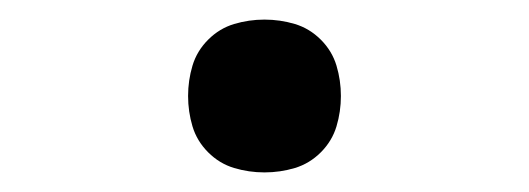

<svg xmlns="http://www.w3.org/2000/svg" viewBox="-20 -168 540 196"><path d="M250 8Q234 8 219 3.5Q204 -1 192.5 -12.5Q181 -24 176.5 -39Q172 -54 172 -70Q172 -86 176.5 -101Q181 -116 192.5 -127.5Q204 -139 219 -143.5Q234 -148 250 -148Q266 -148 281 -143.5Q296 -139 307.5 -127.5Q319 -116 323.5 -101Q328 -86 328 -70Q328 -54 323.5 -39Q319 -24 307.5 -12.5Q296 -1 281 3.5Q266 8 250 8Z"/></svg>

Font: Iosevka Curly
Style: Regular
Weight: 400
Monospace: yes
Designer: Belleve Invis
Foundry: Belleve Invis
Version: Version 22.1.2; ttfautohint (v1.8.4)